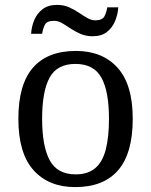

<svg xmlns="http://www.w3.org/2000/svg" viewBox="-20 -754 617 784"><path d="M287 10Q179 10 117 -59Q55 -128 55 -269Q55 -409 114.5 -477.5Q174 -546 290 -546Q398 -546 460 -477.5Q522 -409 522 -269Q522 -128 462.5 -59Q403 10 287 10ZM289 -42Q339 -42 369 -67.5Q399 -93 412 -144Q425 -195 425 -269Q425 -381 394 -437Q363 -493 288 -493Q213 -493 182.5 -437Q152 -381 152 -269Q152 -157 183 -99.5Q214 -42 289 -42ZM358 -606Q331 -606 309 -615.5Q287 -625 268.5 -637.5Q250 -650 233.5 -659.5Q217 -669 201 -669Q171 -669 163 -652.5Q155 -636 152 -616H107Q109 -647 120.5 -673.5Q132 -700 154.5 -717Q177 -734 213 -734Q240 -734 261.5 -724.5Q283 -715 301.5 -702.5Q320 -690 336.5 -680.5Q353 -671 369 -671Q398 -671 406.5 -687.5Q415 -704 418 -724H463Q461 -694 449.5 -667Q438 -640 416 -623Q394 -606 358 -606Z"/></svg>

Font: Noto Serif Lao
Style: Regular
Weight: 400
Designer: Monotype Design Team
Foundry: Monotype Imaging Inc.
Version: Version 2.003